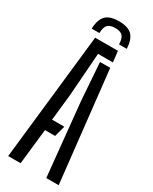

<svg xmlns="http://www.w3.org/2000/svg" viewBox="-239 -998 838 1052"><g transform="rotate(30 180.0 -472.0)"><path d="M20.5 0 109 -800H253L261 -731H167L147 -458.5L129 -293H206.5L188 -224H124L99 0ZM261.5 0 215.5 -459.5 198.5 -698H263L340 0ZM178.5 -943.5Q121.5 -943.5 95.8 -918Q70 -892.5 67.5 -833.5H116.5Q117 -870 131 -885.5Q145 -901 178.5 -901Q212 -901 226 -885.5Q240 -870 240.5 -833.5H289.5Q286.5 -892.5 260.8 -918Q235 -943.5 178.5 -943.5Z"/></g></svg>

Font: Big Shoulders Stencil Display Medium
Style: Regular
Weight: 500
Designer: Patric King
Foundry: XO Type Co
Version: Version 1.000